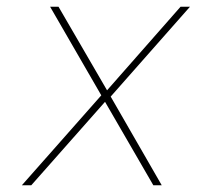

<svg xmlns="http://www.w3.org/2000/svg" viewBox="-20 -551 585 571"><path d="M436 0 289 -254 129 -531H154L305 -271L461 0ZM45 0 287 -274 294 -250 73 0ZM305 -259 298 -282 517 -531H545Z"/></svg>

Font: Exo Thin Thin
Style: Italic
Weight: 250
Italic angle: -9°
Version: Version 2.000